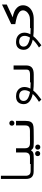

<svg xmlns="http://www.w3.org/2000/svg" viewBox="1633 -2398 934 4240"><g transform="rotate(-90 2100.0 -278.0)"><path d="M268.5 -172V-725H338.5V-180Q338.5 -126.5 363 -97.5Q387.5 -68.5 448 -68.5H601.5V0L430.5 -2Q348.5 -2.5 308.5 -45Q268.5 -87.5 268.5 -172Z M772.5 86.5Q772.5 61.5 787.8 46Q803 30.5 827.5 30.5Q852.5 30.5 868.5 46.2Q884.5 62 884.5 86.5Q884.5 111 868.5 126.8Q852.5 142.5 827.5 142.5Q803 142.5 787.8 127Q772.5 111.5 772.5 86.5ZM915.5 89Q915.5 64 930.8 48.5Q946 33 970.5 33Q995.5 33 1011.5 48.8Q1027.5 64.5 1027.5 89Q1027.5 113.5 1011.5 129.2Q995.5 145 970.5 145Q946 145 930.8 129.5Q915.5 114 915.5 89ZM853 -188V-391H946.5V-188Q946.5 -137.5 973.5 -110.2Q1000.5 -83 1057.5 -83H1201.5V0L1083 0.5Q1020 0.5 989.2 -3.5Q958.5 -7.5 939.2 -20.5Q920 -33.5 902 -62.5Q883 -33.5 863.5 -20.5Q844 -7.5 812.8 -3.5Q781.5 0.5 718 0.5L598.5 0V-83H742.5Q799.5 -83 826.2 -110.2Q853 -137.5 853 -188Z M1201.5 -83.5H1331.5Q1380 -83.5 1406.2 -97.5Q1432.5 -111.5 1441.8 -135.5Q1451 -159.5 1451 -196V-391H1550.5V-183.5Q1550.5 -108.5 1529.5 -69.2Q1508.5 -30 1468.5 -16Q1428.5 -2 1362.5 -2L1293.5 -1L1201.5 0ZM1444.5 -483Q1444.5 -508 1459.8 -523.5Q1475 -539 1499.5 -539Q1524.5 -539 1540.5 -523.2Q1556.5 -507.5 1556.5 -483Q1556.5 -458.5 1540.5 -442.8Q1524.5 -427 1499.5 -427Q1475 -427 1459.8 -442.5Q1444.5 -458 1444.5 -483Z M2144.5 -22.5Q1920 -71 1920 -221Q1920 -297 1962 -344Q2004 -391 2093.5 -391Q2154 -391 2200.5 -367.8Q2247 -344.5 2272.8 -302.2Q2298.5 -260 2298.5 -204.5Q2298.5 -139 2263 -73Q2322 -68 2401.5 -68V0Q2302 0 2220.5 -10Q2182.5 37.5 2133 80Q2083.5 122.5 2021 168.5L1971 115.5Q2077 52.5 2144.5 -22.5ZM2189.5 -82.5Q2228 -143.5 2228 -198Q2228 -257.5 2194.2 -289.8Q2160.5 -322 2100 -322Q2071 -322 2046 -311.2Q2021 -300.5 2005.8 -278.5Q1990.5 -256.5 1990.5 -224Q1990.5 -165 2045.5 -131.2Q2100.5 -97.5 2189.5 -82.5Z M2400 -82H2564Q2608 -82 2633.8 -89.2Q2659.5 -96.5 2671.2 -112.8Q2683 -129 2683 -157.5V-445H2774.5V-164.5Q2774.5 -82.5 2727.8 -41.2Q2681 0 2575.5 0H2400Z M3344.5 -22.5Q3120 -71 3120 -221Q3120 -297 3162 -344Q3204 -391 3293.5 -391Q3354 -391 3400.5 -367.8Q3447 -344.5 3472.8 -302.2Q3498.5 -260 3498.5 -204.5Q3498.5 -139 3463 -73Q3522 -68 3601.5 -68V0Q3502 0 3420.5 -10Q3382.5 37.5 3333 80Q3283.5 122.5 3221 168.5L3171 115.5Q3277 52.5 3344.5 -22.5ZM3389.5 -82.5Q3428 -143.5 3428 -198Q3428 -257.5 3394.2 -289.8Q3360.5 -322 3300 -322Q3271 -322 3246 -311.2Q3221 -300.5 3205.8 -278.5Q3190.5 -256.5 3190.5 -224Q3190.5 -165 3245.5 -131.2Q3300.5 -97.5 3389.5 -82.5Z M3598.5 -82H3779Q3844.5 -82 3892.8 -105.5Q3941 -129 3966.2 -164.2Q3991.5 -199.5 3991.5 -234Q3991.5 -285 3949.8 -319Q3908 -353 3843 -372.5Q3778 -392 3686.5 -407.5V-497L4120 -701V-595.5L3837.5 -464Q3904 -454.5 3964.5 -427.5Q4025 -400.5 4064.2 -352.5Q4103.5 -304.5 4103.5 -236.5Q4103.5 -169.5 4066.2 -115.8Q4029 -62 3960 -31Q3891 0 3800 0H3598.5Z"/></g></svg>

Font: JuliaMono Medium
Style: Regular
Weight: 500
Monospace: yes
Designer: cormullion
Foundry: corm
Version: Version 0.054; ttfautohint (v1.8.4)